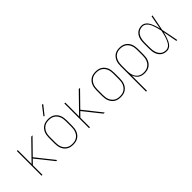

<svg xmlns="http://www.w3.org/2000/svg" viewBox="71 -1694 2857 2857"><g transform="rotate(-45 1500.0 -265.5)"><path d="M88 0V-520H107V-229L391 -520H418L190 -287L418 0H394L176 -273L107 -202V0Z M750 8Q724 8 697.5 2.5Q671 -3 648.5 -17Q626 -31 609 -51.5Q592 -72 582 -96.5Q572 -121 568 -147.5Q564 -174 564 -200V-320Q564 -346 568 -372.5Q572 -399 582 -423.5Q592 -448 609 -468.5Q626 -489 648.5 -503Q671 -517 697.5 -522.5Q724 -528 750 -528Q776 -528 802.5 -522.5Q829 -517 851.5 -503Q874 -489 891 -468.5Q908 -448 918 -423.5Q928 -399 932 -372.5Q936 -346 936 -320V-200Q936 -174 932 -147.5Q928 -121 918 -96.5Q908 -72 891 -51.5Q874 -31 851.5 -17Q829 -3 802.5 2.5Q776 8 750 8ZM750 -10Q774 -10 797.5 -15Q821 -20 841.5 -33Q862 -46 877 -65Q892 -84 901 -106Q910 -128 913.5 -152Q917 -176 917 -200V-320Q917 -344 913.5 -368Q910 -392 901 -414Q892 -436 877 -455Q862 -474 841.5 -487Q821 -500 797.5 -505Q774 -510 750 -510Q726 -510 702.5 -505Q679 -500 658.5 -487Q638 -474 623 -455Q608 -436 599 -414Q590 -392 586.5 -368Q583 -344 583 -320V-200Q583 -176 586.5 -152Q590 -128 599 -106Q608 -84 623 -65Q638 -46 658.5 -33Q679 -20 702.5 -15Q726 -10 750 -10ZM747 -595 733 -605 842 -746 858 -734Z M1088 0V-520H1107V-229L1391 -520H1418L1190 -287L1418 0H1394L1176 -273L1107 -202V0Z M1750 8Q1724 8 1697.5 2.5Q1671 -3 1648.5 -17Q1626 -31 1609 -51.5Q1592 -72 1582 -96.5Q1572 -121 1568 -147.5Q1564 -174 1564 -200V-320Q1564 -346 1568 -372.5Q1572 -399 1582 -423.5Q1592 -448 1609 -468.5Q1626 -489 1648.5 -503Q1671 -517 1697.5 -522.5Q1724 -528 1750 -528Q1776 -528 1802.5 -522.5Q1829 -517 1851.5 -503Q1874 -489 1891 -468.5Q1908 -448 1918 -423.5Q1928 -399 1932 -372.5Q1936 -346 1936 -320V-200Q1936 -174 1932 -147.5Q1928 -121 1918 -96.5Q1908 -72 1891 -51.5Q1874 -31 1851.5 -17Q1829 -3 1802.5 2.5Q1776 8 1750 8ZM1750 -10Q1774 -10 1797.5 -15Q1821 -20 1841.5 -33Q1862 -46 1877 -65Q1892 -84 1901 -106Q1910 -128 1913.5 -152Q1917 -176 1917 -200V-320Q1917 -344 1913.5 -368Q1910 -392 1901 -414Q1892 -436 1877 -455Q1862 -474 1841.5 -487Q1821 -500 1797.5 -505Q1774 -510 1750 -510Q1726 -510 1702.5 -505Q1679 -500 1658.5 -487Q1638 -474 1623 -455Q1608 -436 1599 -414Q1590 -392 1586.5 -368Q1583 -344 1583 -320V-200Q1583 -176 1586.5 -152Q1590 -128 1599 -106Q1608 -84 1623 -65Q1638 -46 1658.5 -33Q1679 -20 1702.5 -15Q1726 -10 1750 -10Z M2072 215V-320Q2072 -346 2075.5 -372Q2079 -398 2088.5 -422Q2098 -446 2114 -467Q2130 -488 2151.5 -502Q2173 -516 2199 -522Q2225 -528 2251 -528Q2277 -528 2303 -522.5Q2329 -517 2351.5 -503Q2374 -489 2391 -468.5Q2408 -448 2418 -423.5Q2428 -399 2432 -372.5Q2436 -346 2436 -320V-200Q2436 -174 2432.5 -148Q2429 -122 2419 -97.5Q2409 -73 2392.5 -52.5Q2376 -32 2354 -18Q2332 -4 2306 2Q2280 8 2254 8Q2227 8 2200.5 1.5Q2174 -5 2152 -21Q2130 -37 2115 -59.5Q2100 -82 2091 -108V215ZM2251 -10Q2275 -10 2298.5 -15.5Q2322 -21 2342 -33.5Q2362 -46 2377 -65Q2392 -84 2401 -106.5Q2410 -129 2413.5 -152.5Q2417 -176 2417 -200V-320Q2417 -344 2413.5 -367.5Q2410 -391 2401 -413.5Q2392 -436 2377 -455Q2362 -474 2342 -486.5Q2322 -499 2298.5 -504.5Q2275 -510 2251 -510Q2227 -510 2204 -504.5Q2181 -499 2161.5 -486Q2142 -473 2128 -453.5Q2114 -434 2106 -412Q2098 -390 2094.5 -366.5Q2091 -343 2091 -320V-200Q2091 -177 2094.5 -153.5Q2098 -130 2106 -108Q2114 -86 2128 -66.5Q2142 -47 2161.5 -34Q2181 -21 2204 -15.5Q2227 -10 2251 -10Z M2722 8Q2696 8 2671.5 1.5Q2647 -5 2627 -20Q2607 -35 2592.5 -56Q2578 -77 2570 -101Q2562 -125 2559 -150Q2556 -175 2556 -200V-320Q2556 -345 2559 -370Q2562 -395 2570 -419Q2578 -443 2592.5 -464Q2607 -485 2627 -500Q2647 -515 2671.5 -521.5Q2696 -528 2722 -528Q2746 -528 2768.5 -516Q2791 -504 2807 -485Q2823 -466 2834.5 -443.5Q2846 -421 2854.5 -398Q2863 -375 2870 -351Q2877 -327 2883 -303Q2893 -357 2902.5 -411.5Q2912 -466 2923 -520H2942Q2929 -456 2917 -391.5Q2905 -327 2892 -264Q2906 -198 2918.5 -132Q2931 -66 2944 0H2925Q2914 -56 2904 -112Q2894 -168 2883 -224Q2877 -200 2870 -175.5Q2863 -151 2854.5 -127Q2846 -103 2835 -80Q2824 -57 2808.5 -37Q2793 -17 2770 -4.5Q2747 8 2722 8ZM2722 -10Q2741 -10 2759.5 -19Q2778 -28 2791.5 -42.5Q2805 -57 2814.5 -74.5Q2824 -92 2832 -110.5Q2840 -129 2846 -148Q2852 -167 2857 -186Q2862 -205 2866.5 -224.5Q2871 -244 2875 -264Q2870 -289 2863.5 -314.5Q2857 -340 2849.5 -364.5Q2842 -389 2832 -413.5Q2822 -438 2807 -459Q2792 -480 2770 -495Q2748 -510 2722 -510Q2699 -510 2677 -504Q2655 -498 2637 -483.5Q2619 -469 2607 -450Q2595 -431 2588 -409.5Q2581 -388 2578 -365.5Q2575 -343 2575 -320V-200Q2575 -177 2578 -154.5Q2581 -132 2588 -110.5Q2595 -89 2607 -70Q2619 -51 2636.5 -36.5Q2654 -22 2676.5 -16Q2699 -10 2722 -10Z"/></g></svg>

Font: Iosevka SS04 Thin
Style: Regular
Weight: 100
Monospace: yes
Designer: Belleve Invis
Foundry: Belleve Invis
Version: Version 19.0.0; ttfautohint (v1.8.4)